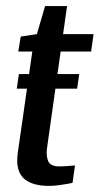

<svg xmlns="http://www.w3.org/2000/svg" viewBox="-20 -607 327 630"><path d="M139 3Q117 3 96.5 -2Q76 -7 61.5 -18.5Q47 -30 40.5 -50.5Q34 -71 38 -103L86 -438H40L48 -487L101 -495L128 -587H200L187 -495H287L279 -438H179L134 -119Q131 -96 138 -78.5Q145 -61 175 -61Q188 -61 204.5 -62.5Q221 -64 226 -64L218 -7Q215 -6 203 -4Q191 -2 174.5 0.5Q158 3 139 3ZM35 -316 42 -364H240L233 -316Z"/></svg>

Font: Alumni Sans SemiBold
Style: Italic
Weight: 600
Italic angle: -8°
Version: Version 1.016